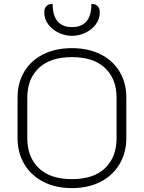

<svg xmlns="http://www.w3.org/2000/svg" viewBox="-20 -956 738 985"><path d="M70 -247V-456Q70 -530 104 -587.5Q138 -645 201 -677Q264 -709 349 -709Q434 -709 497 -677Q560 -645 594 -587.5Q628 -530 628 -456V-247Q628 -173 593.5 -114.5Q559 -56 496 -23.5Q433 9 349 9Q265 9 202 -23.5Q139 -56 104.5 -114.5Q70 -173 70 -247ZM578 -247V-455Q578 -551 519 -607Q460 -663 349 -663Q238 -663 179 -607Q120 -551 120 -455V-247Q120 -150 179 -93.5Q238 -37 349 -37Q460 -37 519 -93.5Q578 -150 578 -247ZM207 -895Q207 -912 217.5 -924Q228 -936 250 -936Q250 -876 275.5 -846.5Q301 -817 349 -817Q449 -817 449 -936Q471 -936 481.5 -924Q492 -912 492 -895Q492 -857 470 -829Q448 -801 415 -786.5Q382 -772 349 -772Q317 -772 284 -786.5Q251 -801 229 -829Q207 -857 207 -895Z"/></svg>

Font: K2D Thin
Style: Regular
Weight: 100
Designer: Katatrad Aksorn Co.,Ltd.
Foundry: Cadson Demak Co.,Ltd.
Version: Version 1.000; ttfautohint (v1.6)